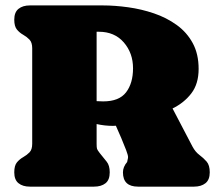

<svg xmlns="http://www.w3.org/2000/svg" viewBox="-20 -696 816 716"><path d="M720.7 -439Q720.7 -383.3 693.6 -347.9Q666.5 -312.5 623.5 -291.5L697.8 -149.4Q708.5 -129.4 723.6 -118.2Q738.8 -106.9 750.5 -93.5Q762.2 -80.1 762.2 -53.2Q762.2 -25.4 746.1 -12.7Q730 0 703.6 0H494.6Q438.5 0 438.5 -53.2Q438.5 -73.7 454.1 -91.8Q454.6 -96.7 456.1 -101.3Q457.5 -106 457.5 -110.8Q457.5 -117.2 450.2 -136.7Q442.9 -156.2 432.4 -180.7Q421.9 -205.1 412.1 -227.1Q406.2 -226.6 400.9 -226.6Q370.6 -226.6 340.3 -233.4V-159.7Q340.3 -146 341.8 -141.1Q343.3 -136.2 352.1 -125Q366.7 -106.9 377.9 -93Q389.2 -79.1 389.2 -53.2Q389.2 -24.9 373.3 -12.5Q357.4 0 330.6 0H91.3Q64.9 0 49.1 -12.7Q33.2 -25.4 33.2 -53.2Q33.2 -78.6 43.2 -90.6Q53.2 -102.5 66.7 -110.1Q80.1 -117.7 90.1 -127.9Q100.1 -138.2 100.1 -159.7V-516.1Q100.1 -537.6 90.1 -548.1Q80.1 -558.6 66.7 -566.2Q53.2 -573.7 43.2 -585.7Q33.2 -597.7 33.2 -622.6Q33.2 -650.4 49.1 -663.1Q64.9 -675.8 91.3 -675.8H363.3Q408.2 -675.8 457.8 -668.9Q507.3 -662.1 554 -646.2Q600.6 -630.4 638.4 -603.3Q676.3 -576.2 698.5 -535.6Q720.7 -495.1 720.7 -439ZM340.3 -577.6V-318.8Q351.1 -317.9 364.7 -317.9Q424.3 -317.9 450.2 -351.8Q476.1 -385.7 476.1 -441.4Q476.1 -498 441.7 -537.8Q407.2 -577.6 348.6 -577.6Z"/></svg>

Font: Caprasimo
Style: Regular
Weight: 400
Designer: The DocRepair Project, Phaedra Charles, Flavia Zimbardi
Foundry: Google
Version: Version 1.001